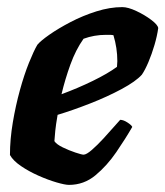

<svg xmlns="http://www.w3.org/2000/svg" viewBox="-20 -520 465 540"><path d="M174 0Q163 0 139 -7Q115 -14 88 -26Q61 -38 39 -53Q17 -68 8 -84Q8 -128 16 -175.5Q24 -223 36 -266.5Q48 -310 61.5 -343.5Q75 -377 85 -394Q94 -405 119 -422.5Q144 -440 178.5 -458Q213 -476 251 -488Q289 -500 324 -500Q340 -500 363.5 -489Q387 -478 405.5 -464Q424 -450 425 -441Q422 -419 414.5 -393.5Q407 -368 397.5 -345.5Q388 -323 379 -310Q362 -291 322 -269.5Q282 -248 233.5 -229Q185 -210 142 -197Q137 -168 135.5 -152.5Q134 -137 133 -123Q139 -114 156.5 -105.5Q174 -97 192 -91Q210 -85 215 -85Q223 -85 238.5 -98.5Q254 -112 271 -130.5Q288 -149 301.5 -164.5Q315 -180 318 -183Q327 -183 338.5 -175.5Q350 -168 352 -163Q333 -130 307 -92Q281 -54 248.5 -27Q216 0 174 0ZM153 -255Q199 -272 241 -292.5Q283 -313 309 -332Q309 -336 309.5 -340Q310 -344 310 -348Q310 -385 299 -421Q294 -422 288.5 -422Q283 -422 278 -422Q245 -422 215 -411Q193 -380 178 -338.5Q163 -297 153 -255Z"/></svg>

Font: Texturina 72pt 72pt Black
Style: Italic
Weight: 900
Italic angle: -11°
Designer: Guillermo Torres Carreño
Foundry: Omnibus-Type
Version: Version 1.002; ttfautohint (v1.8.3)